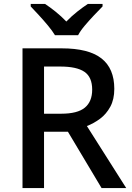

<svg xmlns="http://www.w3.org/2000/svg" viewBox="-20 -961 675 981"><path d="M295 -714Q433 -714 498.5 -662.5Q564 -611 564 -507Q564 -453 543.5 -415.5Q523 -378 491.5 -354.5Q460 -331 424 -317L625 0H499L327 -288H205V0H95V-714ZM288 -621H205V-380H293Q376 -380 413.5 -411Q451 -442 451 -503Q451 -567 411.5 -594Q372 -621 288 -621ZM261 -781Q247 -804 225 -830.5Q203 -857 179 -883Q155 -909 137 -928V-941H210Q236 -924 264.5 -901Q293 -878 319 -851Q345 -878 374 -901Q403 -924 429 -941H504V-928Q485 -909 460.5 -883Q436 -857 413.5 -830.5Q391 -804 379 -781Z"/></svg>

Font: Noto Sans Javanese Medium
Style: Regular
Weight: 500
Version: Version 2.004